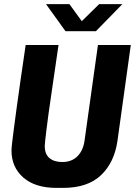

<svg xmlns="http://www.w3.org/2000/svg" viewBox="-20 -905 657 935"><path d="M255 10Q151 10 93.5 -40.5Q36 -91 36 -172Q36 -183 39 -209.5Q42 -236 47.5 -278Q53 -320 61 -379Q69 -438 80 -514.5Q91 -591 105 -686H265Q248 -569 236 -487.5Q224 -406 216.5 -352.5Q209 -299 205.5 -267.5Q202 -236 200 -219.5Q198 -203 198 -194Q198 -154 221 -135Q244 -116 283 -116Q330 -116 358 -145Q386 -174 392 -222L457 -686H617L552 -219Q537 -114 472 -52Q407 10 287 10ZM299 -753 204 -885H318L392 -783H359L463 -885H576L447 -753Z"/></svg>

Font: Chivo Mono
Style: Bold Italic
Weight: 700
Italic angle: -8.05°
Monospace: yes
Version: Version 1.008